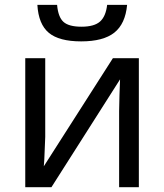

<svg xmlns="http://www.w3.org/2000/svg" viewBox="-20 -778 683 798"><path d="M168 -536.1V-209L164.1 -114.3L162.1 -86.9L449.2 -536.1H557.1V0H475.1V-315.9L476.6 -383.8L479 -448.2L193.8 0H85V-536.1ZM135.3 -757.8H217.3Q221.7 -707 243.9 -687Q266.1 -667 318.8 -667Q371.6 -667 395.8 -688.5Q419.9 -710 425.3 -757.8H508.3Q501 -678.7 455.1 -642.3Q409.2 -606 317.4 -606Q225.6 -606 182.9 -641.6Q140.1 -677.2 135.3 -757.8Z"/></svg>

Font: NotoSans
Style: Regular
Weight: 400
Designer: Monotype Design team
Foundry: Monotype Imaging Inc.
Version: Version 1.04